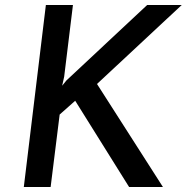

<svg xmlns="http://www.w3.org/2000/svg" viewBox="-20 -746 745 766"><path d="M236 -440 228 -404 245 -425 567 -726H705L367 -411L630 0H495L280 -344L218 -289L182 0H75L163 -726H271Z"/></svg>

Font: Josefin Sans Medium
Style: Italic
Weight: 500
Italic angle: -7°
Designer: Santiago Orozco
Foundry: Typemade
Version: Version 2.000